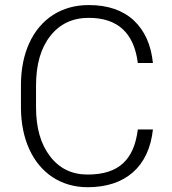

<svg xmlns="http://www.w3.org/2000/svg" viewBox="-20 -741 689 770"><path d="M532.7 -221.7C517.6 -101.1 457 -41 331.5 -41C268.1 -41 217.8 -65.4 180.7 -114.3C143.1 -163.1 124.5 -228.5 124.5 -310.5V-397.5C124.5 -482.4 143.6 -548.8 182.1 -597.2C220.2 -645.5 271.5 -669.4 335.9 -669.4C452.1 -669.4 517.6 -608.9 532.7 -488.3H593.3C585.9 -561 560.5 -617.7 516.6 -659.2C472.2 -700.2 412.1 -720.7 335.9 -720.7C281.7 -720.7 234.4 -707.5 192.9 -681.2C109.9 -627.9 64 -526.4 64 -399.9V-307.6C64.5 -245.6 75.7 -190.4 97.7 -142.1C142.1 -45.4 226.1 9.8 331.5 9.8C482.4 9.8 577.1 -71.8 593.3 -221.7Z"/></svg>

Font: Shabnam Thin
Style: Regular
Weight: 100
Foundry: DejaVu fonts team - Redesigned by Saber Rastikerdar - Based on Vazir font
Version: Version 5.0.1